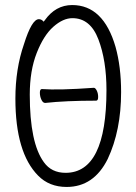

<svg xmlns="http://www.w3.org/2000/svg" viewBox="-20 -728 540 761"><path d="M244 13Q175 13 131 -32Q41 -123 41 -337Q41 -455 75 -553Q106 -652 134 -652Q145 -652 153 -642L157 -647Q200 -708 266 -708Q390 -708 438 -542Q460 -463 460 -363Q460 -211 407 -98Q352 13 244 13ZM240 -43Q402 -43 402 -371Q402 -488 370 -572Q338 -656 267 -656Q230 -656 191.5 -622Q153 -588 125.5 -518Q98 -448 98 -353Q98 -161 154 -85Q184 -43 240 -43ZM159 -320Q150 -320 144 -333Q138 -346 138 -360.5Q138 -375 146 -375Q213 -370 352 -380Q358 -380 363.5 -369Q369 -358 369 -343.5Q369 -329 361 -329Q240 -329 159 -320Z"/></svg>

Font: LXGW WenKai Mono TC Light
Style: Regular
Weight: 300
Designer: LXGW / Fontworks Inc.
Foundry: LXGW / Fontworks Inc.
Version: Version 1.330